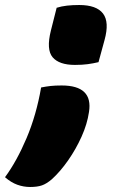

<svg xmlns="http://www.w3.org/2000/svg" viewBox="-95 -572 465 766"><path d="M298 -324Q277 -319 255 -316Q233 -313 204 -313Q141 -313 115 -343.5Q89 -374 108 -450L131 -541Q150 -547 172 -549.5Q194 -552 221 -552Q290 -552 316 -518Q342 -484 322 -412ZM25 174Q-1 174 -26 165Q-51 156 -75 135Q-28 71 11 -21Q50 -113 69 -223Q89 -227 107 -229Q125 -231 151 -231Q277 -231 260 -125Q253 -77 230.5 -27Q208 23 177 67.5Q146 112 112 143Q91 161 72.5 167.5Q54 174 25 174Z"/></svg>

Font: Recursive Sn Csl St Blk
Style: Italic
Weight: 900
Italic angle: -15°
Version: Version 1.079;hotconv 1.0.112;makeotfexe 2.5.65598; ttfautoh